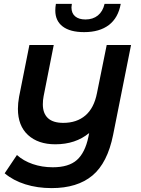

<svg xmlns="http://www.w3.org/2000/svg" viewBox="-20 -765 722 986"><path d="M653 -534 561 -73Q532 72 454.5 136.5Q377 201 245 201Q172 201 110 181.5Q48 162 4 125L67 31Q100 61 148 77.5Q196 94 251 94Q333 94 375 56.5Q417 19 434 -62L438 -82Q368 -24 264 -24Q176 -24 124 -71.5Q72 -119 72 -206Q72 -235 78 -268L131 -534H256L204 -271Q200 -251 200 -229Q200 -183 226 -158.5Q252 -134 305 -134Q374 -134 418.5 -172Q463 -210 478 -287L528 -534ZM264 -711Q264 -727 267 -745H349Q347 -731 347 -727Q347 -697 366 -681Q385 -665 419 -665Q457 -665 482.5 -685.5Q508 -706 517 -745H600Q587 -673 539 -636.5Q491 -600 412 -600Q340 -600 302 -629Q264 -658 264 -711Z"/></svg>

Font: Montserrat Alternates SemiBold
Style: Italic
Weight: 600
Italic angle: -11.3°
Designer: Julieta Ulanovsky
Foundry: Julieta Ulanovsky
Version: Version 7.200